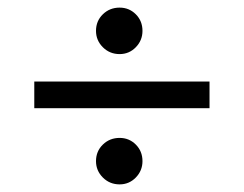

<svg xmlns="http://www.w3.org/2000/svg" viewBox="-20 -530 640 504"><path d="M294 -388Q268 -388 250 -406Q232 -424 232 -449Q232 -475 250 -492.5Q268 -510 294 -510Q319 -510 336.5 -492.5Q354 -475 354 -449Q354 -424 336.5 -406Q319 -388 294 -388ZM70 -246V-316H530V-246ZM294 -46Q268 -46 250 -64Q232 -82 232 -107Q232 -133 250 -150.5Q268 -168 294 -168Q319 -168 336.5 -150.5Q354 -133 354 -107Q354 -82 336.5 -64Q319 -46 294 -46Z"/></svg>

Font: Wittgenstein Semibold
Style: Regular
Weight: 600
Designer: Jörg Drees
Foundry: Jörg Drees
Version: Version 1.303; ttfautohint (v1.8.4.7-5d5b)